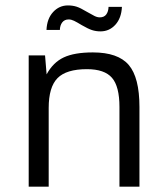

<svg xmlns="http://www.w3.org/2000/svg" viewBox="-20 -702 630 722"><path d="M87.9 0V-493.7H149.4L155.3 -422.4Q179.7 -467.3 219.7 -486.1Q259.8 -504.9 329.1 -504.9Q423.8 -504.9 464.1 -457.8Q504.4 -410.6 504.4 -299.8V0H429.2V-299.8Q429.2 -377 401.1 -409.4Q373 -441.9 307.1 -441.9Q229.5 -441.9 196.3 -408.2Q163.1 -374.5 163.1 -295.9V0ZM305.7 -658.2Q324.2 -647.5 335 -642.1Q345.7 -636.7 355 -636.7Q371.6 -636.7 379.6 -647.7Q387.7 -658.7 388.2 -676.3H438.5Q436.5 -633.8 413.8 -608.9Q391.1 -584 357.9 -584Q340.8 -584 325.9 -588.9Q311 -593.8 287.6 -607.4Q269 -618.7 258.5 -623.8Q248 -628.9 238.3 -628.9Q222.7 -628.9 214.1 -617.9Q205.6 -606.9 205.1 -589.4H154.8Q156.7 -631.8 179.7 -656.7Q202.6 -681.6 235.4 -681.6Q252.9 -681.6 267.6 -677Q282.2 -672.4 305.7 -658.2Z"/></svg>

Font: Metrophobic
Style: Regular
Weight: 400
Designer: Vernon Adams
Foundry: Vernon Adams
Version: Version 3.200; ttfautohint (v1.8.4.7-5d5b);gftools[0.9.23]